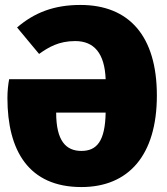

<svg xmlns="http://www.w3.org/2000/svg" viewBox="-20 -736 674 776"><path d="M305 -716C198 -716 119 -685 49 -625L138 -518C176 -545 217 -570 284 -570C360 -570 403 -521 407 -416H17C13 -395 10 -368 10 -340C10 -127 96 20 309 20C500 20 614 -109 614 -350C614 -590 502 -716 305 -716ZM309 -126C247 -126 207 -166 207 -281H407C405 -165 371 -126 309 -126Z"/></svg>

Font: Fira Sans Heavy
Style: Regular
Weight: 900
Designer: bBox Type GmbH & Carrois Corporate GbR & Edenspiekermann AG
Foundry: bBox Type GmbH & Carrois Corporate GbR & Edenspiekermann AG
Version: Version 4.300;PS 004.300;hotconv 1.0.88;makeotf.lib2.5.64775